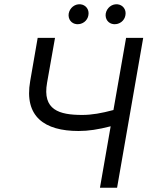

<svg xmlns="http://www.w3.org/2000/svg" viewBox="-20 -877 713 897"><path d="M347 -265C393 -265 439 -272 497 -287L447 0H527L649 -700H569L510 -363C454 -348 409 -340 364 -340C257 -340 177 -363 200 -491L237 -700H156L121 -498C92 -332 188 -265 347 -265ZM339 -764C365 -762 389 -780 393 -806C398 -832 381 -855 355 -857C329 -859 306 -840 301 -814C297 -788 313 -766 339 -764ZM512 -764C538 -762 562 -780 566 -806C571 -832 554 -855 528 -857C502 -859 479 -840 474 -814C470 -788 486 -766 512 -764Z"/></svg>

Font: Fixel Display 20240404
Style: Italic
Weight: 400
Italic angle: -10°
Designer: AlfaBravo + MacPaw
Foundry: Kyrylo Tkachov, Marchela Mozhyna, Serhii Makarenko, Maria Weinstein, Zakhar Kryvoshyya
Version: Version 1.211;Glyphs 3.2 (3225)